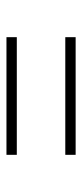

<svg xmlns="http://www.w3.org/2000/svg" viewBox="150 -677 254 594"><g transform="rotate(-90 277.0 -380.0)"><path d="M95 -455V-487H459V-455ZM95 -273V-305H459V-273Z"/></g></svg>

Font: Encode Sans Exp Th
Style: Regular
Weight: 100
Width: 7
Designer: Multiple Designers
Foundry: Impallari Type
Version: Version 3.002; ttfautohint (v1.8.3) -l 8 -r 50 -G 200 -x 14 